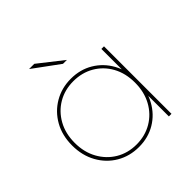

<svg xmlns="http://www.w3.org/2000/svg" viewBox="-185 -877 1040 1040"><g transform="rotate(-45 335.5 -357.0)"><path d="M305 3Q234 3 177 -30.5Q120 -64 87 -123.5Q54 -183 54 -259Q54 -336 87 -394.5Q120 -453 177 -486.5Q234 -520 305 -520Q376 -520 432 -486.5Q488 -453 520.5 -394.5Q553 -336 553 -259Q553 -183 520.5 -123.5Q488 -64 432 -30.5Q376 3 305 3ZM305 -16Q371 -16 423.5 -47Q476 -78 506 -133Q536 -188 536 -259Q536 -331 506 -385.5Q476 -440 423.5 -470.5Q371 -501 305 -501Q239 -501 187 -470.5Q135 -440 104.5 -385.5Q74 -331 74 -259Q74 -188 104.5 -133Q135 -78 187 -47Q239 -16 305 -16ZM536 0V-190L546 -260L536 -330V-517H556V0ZM332 -607 182 -717H222L362 -607Z"/></g></svg>

Font: Montserrat Alternates Thin
Style: Regular
Weight: 100
Designer: Julieta Ulanovsky
Foundry: Julieta Ulanovsky
Version: Version 9.000